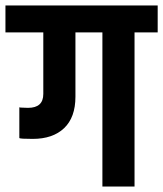

<svg xmlns="http://www.w3.org/2000/svg" viewBox="-55 -685 599 705"><path d="M524 -665V-566H439V0H321V-566H222V-330Q222 -254 180.5 -214.5Q139 -175 65 -175Q19 -175 16 -178V-291L21 -290Q26 -290 34 -289.5Q42 -289 48 -289Q104 -289 104 -340V-566H-35V-665Z"/></svg>

Font: Khand ExtraBold
Style: Regular
Weight: 800
Designer: Sanchit Sawaria and Jyotish Sonowal (Devanagari), Satya Rajpurohit (Latin)
Foundry: Indian Type Foundry
Version: Version 2.000;PS 1.0;hotconv 1.0.79;makeotf.lib2.5.61930